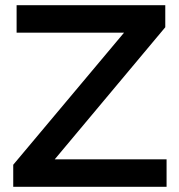

<svg xmlns="http://www.w3.org/2000/svg" viewBox="-20 -720 690 740"><path d="M44 -700V-594H458L31 -85V0H622V-106H191L617 -615V-700Z"/></svg>

Font: Argentum Sans
Style: Regular
Weight: 400
Designer: Julieta Ulanovsky
Foundry: Julieta Ulanovsky
Version: Version 5.001;March 29, 2019;FontCreator 11.5.0.2425 64-bit